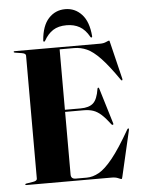

<svg xmlns="http://www.w3.org/2000/svg" viewBox="-60 -942 734 1000"><g transform="rotate(-5 307.0 -441.5)"><path d="M32.5 -696.5Q32.5 -700 38 -700H485.5Q503 -700 516.2 -706Q529.5 -712 532.5 -712Q535 -712 537 -701L584 -507.5Q585 -501 582 -499.5Q579.5 -498.5 576 -503Q522.5 -580.5 484.2 -620.5Q446 -660.5 414 -674.8Q382 -689 348 -689H272V-373H354Q398.5 -373 420.2 -392.8Q442 -412.5 450.5 -467Q451.5 -472.5 454.5 -472.5Q458.5 -473 460 -466.5L516.5 -280.5Q518 -275 514.5 -273.5Q511 -272 507.5 -275.5Q481.5 -310 460.8 -328.8Q440 -347.5 418.5 -354.8Q397 -362 368 -362H272V-34.5Q272 -11 297 -11H355Q386 -11 418.5 -29Q451 -47 491.5 -97.2Q532 -147.5 587 -243.5Q590.5 -248.5 593.5 -247.5Q596.5 -246 595 -239L539.5 1Q537 12 534.5 12Q531 12 517.5 6Q504 0 483.5 0H38Q32.5 0 32.5 -3.5Q32.5 -7 39.5 -8L74 -13.5Q95 -17 95 -28V-672Q95 -683 74 -686.5L39.5 -692Q32.5 -693 32.5 -696.5ZM319 -811Q275.5 -811 247.8 -793Q220 -775 200.5 -740Q198.5 -736 195.5 -736Q190 -736 191 -743Q197 -819 232 -857Q267 -895 319 -895Q370 -895 405.2 -857Q440.5 -819 446.5 -743Q447 -736 442 -736Q439 -736 437 -740Q416 -778 386.8 -794.5Q357.5 -811 319 -811Z"/></g></svg>

Font: Fraunces 144pt S000
Style: Bold
Weight: 700
Version: Version 1.000; ttfautohint (v1.8.3)